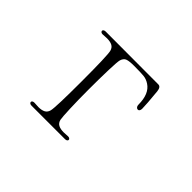

<svg xmlns="http://www.w3.org/2000/svg" viewBox="-122 -963 1245 1245"><g transform="rotate(45 500.0 -341.0)"><path d="M250 -1Q240 -1 234.5 -5Q229 -9 229 -15Q229 -21 234.5 -24.5Q240 -28 249 -28Q259 -28 268.5 -27Q278 -26 287 -26Q317 -26 335 -35.5Q353 -45 359 -68Q368 -104 368 -341Q368 -578 359 -614Q353 -637 335 -646.5Q317 -656 287 -656L248 -654Q239 -654 234 -658Q229 -662 229 -668Q229 -673 234.5 -677Q240 -681 250 -681L733 -680Q756 -680 760 -644Q771 -531 771 -494Q771 -483 766.5 -476.5Q762 -470 755 -470Q747 -470 741 -477Q735 -484 735 -496Q735 -595 678 -632Q654 -648 627.5 -651Q601 -654 537 -654Q494 -654 474.5 -647Q455 -640 447 -614Q442 -597 439.5 -518Q437 -439 437 -336Q437 -242 440 -164.5Q443 -87 447 -68Q453 -45 471 -35.5Q489 -26 519 -26L558 -28Q567 -28 572 -24Q577 -20 577 -14Q577 -9 571.5 -5Q566 -1 556 -1Z"/></g></svg>

Font: Hina Mincho
Style: Regular
Weight: 400
Designer: satsuyako
Foundry: satsuyako
Version: Version 1.100